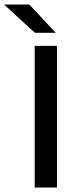

<svg xmlns="http://www.w3.org/2000/svg" viewBox="-85 -846 348 866"><path d="M172 0H71.5V-639H172ZM47.5 -825.5 165.5 -699V-698H72.5L-65 -824V-825.5Z"/></svg>

Font: Anek Odia Medium Medium
Style: Regular
Weight: 500
Version: Version 1.003